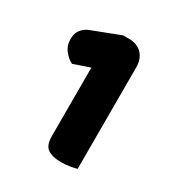

<svg xmlns="http://www.w3.org/2000/svg" viewBox="-95 -759 411 451"><g transform="rotate(30 110.0 -533.5)"><path d="M85 -596 41 -581Q30 -586 19.5 -599Q9 -612 9 -630Q9 -646 17 -656Q25 -666 39 -671L112 -699H127Q150 -699 163 -685.5Q176 -672 176 -649V-374Q170 -372 158 -370Q146 -368 134 -368Q111 -368 98 -376.5Q85 -385 85 -411Z"/></g></svg>

Font: Baloo 2 Latin
Style: Bold
Weight: 400
Designer: Sarang Kulkarni and Ek Type
Foundry: Ek Type
Version: Version 1.001